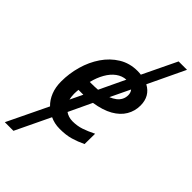

<svg xmlns="http://www.w3.org/2000/svg" viewBox="-309 -833 1117 1117"><g transform="rotate(45 249.0 -274.5)"><path d="M103 -43Q76 -69 61 -106.5Q46 -144 46 -192Q46 -257 64 -320.5Q82 -384 117 -435.5Q152 -487 202.5 -518Q253 -549 317 -549Q324 -549 331.5 -548.5Q339 -548 346 -547L447 -757H516L408 -530Q440 -513 456 -485Q472 -457 472 -419Q472 -373 449.5 -335Q427 -297 381.5 -271Q336 -245 265 -234L198 -92Q209 -84 224 -79Q239 -74 257 -74Q295 -74 328 -85Q361 -96 401 -116L400 -30Q362 -12 324.5 -1Q287 10 236 10Q212 10 192.5 5.5Q173 1 156 -7L53 208H-18ZM155 -151 192 -228H152Q151 -219 150.5 -210.5Q150 -202 150 -193Q150 -181 151.5 -170.5Q153 -160 155 -151ZM177 -307Q192 -307 205 -307.5Q218 -308 232 -309L307 -467Q274 -465 246 -444.5Q218 -424 197.5 -388Q177 -352 166 -307ZM309 -325Q331 -334 346.5 -346Q362 -358 370.5 -374.5Q379 -391 379 -411Q379 -421 376 -430Q373 -439 367 -446Z"/></g></svg>

Font: Noto Sans Display Medium
Style: Italic
Weight: 500
Italic angle: -12°
Designer: Monotype Design Team
Foundry: Monotype Imaging Inc.
Version: Version 2.003